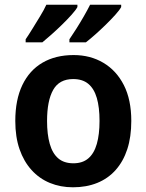

<svg xmlns="http://www.w3.org/2000/svg" viewBox="-20 -786 622 816"><path d="M538 -272Q538 -204 521 -152Q504 -100 471.5 -63.5Q439 -27 393 -8.5Q347 10 290 10Q237 10 192 -8.5Q147 -27 114 -63.5Q81 -100 63 -152Q45 -204 45 -272Q45 -362 75 -424.5Q105 -487 160.5 -519.5Q216 -552 293 -552Q364 -552 419.5 -519Q475 -486 506.5 -424Q538 -362 538 -272ZM180 -272Q180 -215 191.5 -174.5Q203 -134 227.5 -113Q252 -92 292 -92Q331 -92 355.5 -113Q380 -134 391.5 -174.5Q403 -215 403 -272Q403 -330 391.5 -369.5Q380 -409 355.5 -429.5Q331 -450 291 -450Q232 -450 206 -404Q180 -358 180 -272ZM495 -756Q488 -743 470 -723Q452 -703 429.5 -681Q407 -659 385 -639.5Q363 -620 345 -606H275V-619Q288 -638 304.5 -664Q321 -690 336.5 -717Q352 -744 363 -766H495ZM309 -756Q302 -743 284 -723Q266 -703 243.5 -681Q221 -659 199 -639.5Q177 -620 160 -606H89V-619Q102 -638 118 -664Q134 -690 150.5 -717Q167 -744 177 -766H309Z"/></svg>

Font: Noto Sans Display SemiBold
Style: Regular
Weight: 600
Designer: Monotype Design Team
Foundry: Monotype Imaging Inc.
Version: Version 2.003